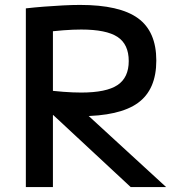

<svg xmlns="http://www.w3.org/2000/svg" viewBox="-20 -760 729 780"><path d="M85 -726Q120 -730 158.5 -733Q197 -736 235.5 -738Q274 -740 305 -740Q466 -740 540.5 -686Q615 -632 615 -514Q615 -396 540.5 -342Q466 -288 305 -288Q266 -288 217.5 -291Q169 -294 123 -298L142 -397Q198 -390 237.5 -387Q277 -384 310 -384Q412 -384 457.5 -414.5Q503 -445 503 -512Q503 -580 457.5 -610Q412 -640 310 -640Q277 -640 237.5 -637Q198 -634 142 -627L195 -688V0H85ZM511 0 140 -345H279L655 0Z"/></svg>

Font: M PLUS 2 Thin Medium
Style: Regular
Weight: 500
Version: Version 1.001